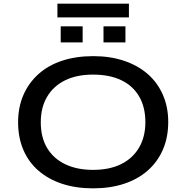

<svg xmlns="http://www.w3.org/2000/svg" viewBox="-20 -1021 1018 1050"><path d="M489 9Q395 9 319.5 -16Q244 -41 190 -88Q136 -135 107.5 -202Q79 -269 79 -352Q79 -435 108 -501.5Q137 -568 190.5 -616Q244 -664 320 -689Q396 -714 490 -714Q583 -714 658.5 -688.5Q734 -663 787.5 -616.5Q841 -570 870.5 -503Q900 -436 900 -354Q900 -270 871 -203Q842 -136 788 -88.5Q734 -41 658.5 -16Q583 9 489 9ZM489 -92Q578 -92 641.5 -123Q705 -154 740 -213Q775 -272 775 -353Q775 -435 741 -493.5Q707 -552 643 -582.5Q579 -613 489 -613Q400 -613 336.5 -582Q273 -551 238 -492.5Q203 -434 203 -352Q203 -270 237.5 -212Q272 -154 336.5 -123Q401 -92 489 -92ZM294 -926V-1001H685V-926ZM312 -789V-877H432V-789ZM546 -789V-877H666V-789Z"/></svg>

Font: Nunito Sans 10pt Expanded SemiBold
Style: Regular
Weight: 600
Width: 7
Designer: Vernon Adams
Foundry: Vernon Adams
Version: Version 3.101;gftools[0.9.27]